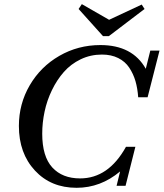

<svg xmlns="http://www.w3.org/2000/svg" viewBox="-20 -895 791 928"><path d="M478 -720.2 359.9 -851.6 375.5 -875 507.3 -799.3 665 -873 678.7 -851.6 505.9 -720.2ZM350.1 12.7Q226.1 12.7 148.7 -70.8Q71.3 -154.3 71.3 -286.1Q71.3 -393.1 123.8 -482.9Q176.3 -572.8 266.8 -625Q357.4 -677.2 465.3 -677.2Q620.1 -677.2 684.6 -562.5L706.5 -650.4H751L693.4 -424.8H647.9Q645 -467.3 634.8 -502.7Q624.5 -538.1 604.7 -567.9Q585 -597.7 551.3 -614.5Q517.6 -631.3 472.7 -631.3Q417.5 -631.3 369.9 -608.4Q322.3 -585.4 288.6 -547.1Q254.9 -508.8 231 -459.2Q207 -409.7 195.6 -356Q184.1 -302.2 184.1 -249Q184.1 -138.7 232.7 -85.7Q281.2 -32.7 367.2 -32.7Q504.4 -32.7 588.9 -185.5H634.3L586.9 2.9H543.5L560.5 -66.4Q466.3 12.7 350.1 12.7Z"/></svg>

Font: Elstob 6pt Medium
Style: Italic
Weight: 500
Italic angle: -20°
Designer: Peter S. Baker
Version: Version 1.015